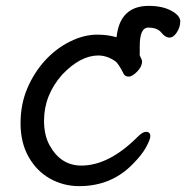

<svg xmlns="http://www.w3.org/2000/svg" viewBox="-20 -610 634 654"><path d="M250 24Q196 24 150.5 -1.5Q105 -27 77.5 -75.5Q50 -124 50 -190Q50 -255 73 -309Q96 -363 133.5 -404Q171 -445 218.5 -468.5Q266 -492 311 -492Q348 -492 377 -483Q388 -590 487 -590Q533 -590 563.5 -573.5Q594 -557 594 -537Q594 -518 582.5 -500Q571 -482 557 -482Q543 -482 529.5 -499Q516 -516 485 -516Q456 -516 456 -453V-424H455Q464 -405 464 -401Q464 -383 447 -366Q430 -349 419 -349Q407 -349 402 -357Q383 -395 372 -402Q344 -421 315 -421Q254 -421 192 -356Q130 -286 130 -199Q130 -149 149 -115Q187 -46 257 -46Q351 -46 449 -144Q466 -161 477 -161Q492 -161 492 -146Q492 -135 477.5 -108.5Q463 -82 433 -52Q360 24 250 24ZM386 -480Q387 -479 388 -479Q388 -479 386 -480Z"/></svg>

Font: LXGW WenKai Lite
Style: Bold
Weight: 700
Designer: LXGW / Fontworks Inc.
Foundry: LXGW / Fontworks Inc.
Version: Version 1.330;April 28, 2024